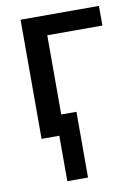

<svg xmlns="http://www.w3.org/2000/svg" viewBox="-86 -608 623 874"><g transform="rotate(-10 225.5 -170.5)"><path d="M153.3 -93.8H249V210H153.3ZM71.3 0V-550.8H433.6V-460H178.7V0Z"/></g></svg>

Font: Gothic A1 SemiBold
Style: Regular
Weight: 600
Version: Version 2.50